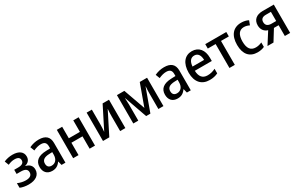

<svg xmlns="http://www.w3.org/2000/svg" viewBox="184 -1851 4875 3161"><g transform="rotate(-30 2621.5 -270.0)"><path d="M194 10C331 10 411 -51 411 -152C411 -219 371 -266 296 -282V-286C361 -303 395 -346 395 -408C395 -496 325 -550 203 -550C144 -550 89 -538 39 -516L69 -437C118 -459 155 -467 194 -467C260 -467 292 -443 292 -396C292 -346 255 -320 181 -320H106V-241H182C267 -241 306 -215 306 -159C306 -103 266 -73 187 -73C137 -73 85 -85 34 -107V-20C76 -1 135 10 194 10Z M643 10C712 10 758 -16 799 -75H802L821 0H895V-375C895 -492 830 -550 702 -550C641 -550 581 -537 522 -509L552 -430C605 -454 651 -466 694 -466C763 -466 794 -436 794 -369V-330L714 -327C566 -322 490 -262 490 -149C490 -53 544 10 643 10ZM676 -70C624 -70 594 -98 594 -154C594 -219 636 -253 732 -257L794 -259V-212C794 -119 744 -70 676 -70Z M1042 0H1144V-235H1355V0H1457V-539H1355V-320H1144V-539H1042Z M1609 0H1729L1939 -416H1941C1937 -382 1935 -323 1935 -282V0H2034V-539H1913L1702 -121H1701C1705 -156 1708 -216 1708 -253V-539H1609Z M2185 0H2280V-306C2280 -345 2278 -387 2275 -428H2278L2429 0H2510L2665 -427H2668C2664 -384 2662 -343 2662 -308V0H2758V-539H2619L2471 -131L2326 -539H2185Z M3026 10C3095 10 3141 -16 3182 -75H3185L3204 0H3278V-375C3278 -492 3213 -550 3085 -550C3024 -550 2964 -537 2905 -509L2935 -430C2988 -454 3034 -466 3077 -466C3146 -466 3177 -436 3177 -369V-330L3097 -327C2949 -322 2873 -262 2873 -149C2873 -53 2927 10 3026 10ZM3059 -70C3007 -70 2977 -98 2977 -154C2977 -219 3019 -253 3115 -257L3177 -259V-212C3177 -119 3127 -70 3059 -70Z M3635 10C3698 10 3747 -1 3794 -24V-111C3743 -86 3698 -74 3643 -74C3549 -74 3500 -132 3496 -245H3819V-307C3819 -453 3744 -550 3612 -550C3479 -550 3392 -448 3392 -266C3392 -89 3484 10 3635 10ZM3498 -324C3505 -419 3545 -468 3612 -468C3685 -468 3717 -407 3718 -324Z M4013 0H4115V-455H4264V-539H3864V-455H4013Z M4547 10C4594 10 4642 0 4677 -17V-102C4638 -84 4599 -75 4561 -75C4463 -75 4417 -138 4416 -267C4416 -397 4463 -465 4553 -465C4589 -465 4619 -456 4656 -439L4686 -519C4649 -539 4601 -550 4550 -550C4399 -550 4311 -447 4311 -265C4311 -86 4397 10 4547 10Z M4736 0H4850L4977 -205H5066V0H5167V-539H4956C4836 -539 4766 -479 4766 -375C4766 -296 4806 -241 4876 -220ZM4977 -285C4907 -285 4871 -316 4871 -375C4871 -431 4905 -459 4970 -459H5066V-285Z"/></g></svg>

Font: Noto Sans SemiCondensed Medium
Style: Regular
Weight: 500
Width: 4
Designer: Monotype Design Team
Foundry: Monotype Imaging Inc.
Version: Version 2.013